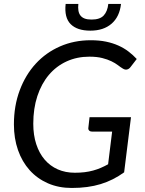

<svg xmlns="http://www.w3.org/2000/svg" viewBox="-20 -924 720 952"><path d="M351 -67.5Q377 -67.5 399.5 -70.2Q422 -73 442 -78.5Q462 -84 480 -91.8Q498 -99.5 516 -109.5L536 -271.5H436Q427 -271.5 422 -276.8Q417 -282 418 -289.5L424 -343H629.5L595.5 -69.5Q568.5 -50 539.8 -35.5Q511 -21 479.2 -11.2Q447.5 -1.5 412 3.2Q376.5 8 335.5 8Q270.5 8 217.5 -15.2Q164.5 -38.5 127 -80.2Q89.5 -122 69.2 -180Q49 -238 49 -307Q49 -399.5 77.8 -476.2Q106.5 -553 157.2 -608.2Q208 -663.5 277.8 -694Q347.5 -724.5 430 -724.5Q472 -724.5 505.8 -717.5Q539.5 -710.5 567.2 -698Q595 -685.5 617.2 -668.5Q639.5 -651.5 658 -631.5L628 -592.5Q620.5 -582 610.2 -579.5Q600 -577 589 -584Q578 -590.5 564.8 -600.8Q551.5 -611 532.5 -620.2Q513.5 -629.5 487 -636.2Q460.5 -643 423 -643Q361.5 -643 310.2 -619.5Q259 -596 222.2 -552.5Q185.5 -509 165.2 -447.5Q145 -386 145 -310.5Q145 -254 159.8 -209Q174.5 -164 201.5 -132.5Q228.5 -101 266.5 -84.2Q304.5 -67.5 351 -67.5ZM428 -772Q362.5 -772 330.2 -804.5Q298 -837 305.5 -904.5H368.5Q366.5 -886 368.8 -871.8Q371 -857.5 378.5 -847.5Q386 -837.5 399.5 -832.2Q413 -827 434 -827Q475.5 -827 494.2 -847.2Q513 -867.5 517 -904.5H580Q573 -841 533.2 -806.5Q493.5 -772 428 -772Z"/></svg>

Font: Lato
Style: Italic
Weight: 400
Italic angle: -7°
Designer: Lukasz Dziedzic
Foundry: tyPoland Lukasz Dziedzic
Version: Version 2.007; 2014-02-27